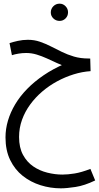

<svg xmlns="http://www.w3.org/2000/svg" viewBox="-20 -633 539 1047"><path d="M312 394Q255 394 201 377Q147 360 104 326Q61 292 35.5 239.5Q10 187 10 116Q10 70 23.5 24.5Q37 -21 63 -64.5Q89 -108 128 -148Q167 -188 218.5 -223Q270 -258 333 -285L343 -269Q317 -277 290 -289.5Q263 -302 235.5 -314.5Q208 -327 180 -335.5Q152 -344 123 -344Q101 -344 80.5 -340.5Q60 -337 45 -332L32 -398Q50 -404 77 -410Q104 -416 132 -416Q167 -416 197.5 -405.5Q228 -395 257.5 -380Q287 -365 317.5 -350Q348 -335 383.5 -324.5Q419 -314 463 -314H472L474 -245Q428 -242 381.5 -227.5Q335 -213 291.5 -189.5Q248 -166 210.5 -134Q173 -102 144.5 -63Q116 -24 100 20.5Q84 65 84 114Q84 172 105.5 211.5Q127 251 161.5 274.5Q196 298 238 308.5Q280 319 320 319Q350 319 387 313Q424 307 473 288L499 351Q441 379 392 386.5Q343 394 312 394ZM305 -519Q285 -519 271 -532.5Q257 -546 257 -565Q257 -585 271 -599Q285 -613 305 -613Q324 -613 337.5 -599Q351 -585 351 -566Q351 -546 337.5 -532.5Q324 -519 305 -519Z"/></svg>

Font: Noto Sans Arabic ExtraCondensed
Style: Regular
Weight: 400
Width: 2
Designer: Monotype Design Team, Nadine Chahine, Nizar Qandah and Khaled Hosny
Foundry: Monotype Imaging Inc.
Version: Version 2.012